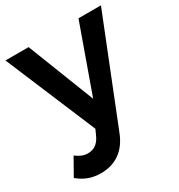

<svg xmlns="http://www.w3.org/2000/svg" viewBox="-181 -652 905 970"><g transform="rotate(-30 271.5 -167.5)"><path d="M128 200Q89 200 57.5 188.5Q26 177 -5 152L51 53Q70 67 86 73.5Q102 80 120 80Q173 80 198 26L214 -9L-7 -535H128L280 -146L419 -535H550L310 67Q285 133 238.5 166.5Q192 200 128 200Z"/></g></svg>

Font: Gontserrat Medium
Style: Regular
Weight: 500
Designer: Julieta Ulanovsky
Foundry: Julieta Ulanovsky
Version: Version 6.001